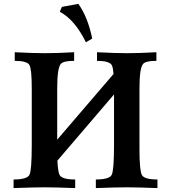

<svg xmlns="http://www.w3.org/2000/svg" viewBox="-20 -960 878 980"><path d="M783.7 0Q679.7 -3.9 626.5 -3.9Q575.2 -3.9 469.2 0V-43.9Q538.6 -43.9 550.3 -67.9Q562 -91.8 562 -220.7V-478L272.9 -140.1Q275.9 -83 284.2 -66.9Q296.4 -43.9 363.8 -43.9V0Q259.8 -3.9 206.5 -3.9Q155.3 -3.9 49.3 0V-43.9Q118.7 -43.9 130.4 -67.9Q142.1 -91.8 142.1 -220.7V-508.8Q142.1 -606 130.4 -627.7Q118.7 -649.4 55.2 -649.4V-693.4Q148.9 -688.5 209.5 -688.5Q269 -688.5 358.4 -693.4V-649.4Q304.7 -649.4 291 -634.3Q272 -613.8 272 -509.3V-247.1L559.6 -582.5Q556.6 -615.7 550.8 -627Q538.6 -649.4 475.1 -649.4V-693.4Q568.8 -688.5 629.4 -688.5Q689 -688.5 778.3 -693.4V-649.4Q724.6 -649.4 710.9 -634.3Q691.9 -613.8 691.9 -509.3V-199.2Q691.9 -89.8 704.1 -66.9Q716.3 -43.9 783.7 -43.9ZM418.5 -744.1Q362.3 -858.9 285.2 -899.9L295.9 -924.8L379.9 -940.4Q428.2 -872.6 450.7 -763.2Z"/></svg>

Font: Kelvinch
Style: Bold
Weight: 700
Designer: Paul James Miller
Foundry: High-Logic / Made with FontCreator
Version: Version 3.501;March 28, 2021;FontCreator 13.0.0.2683 64-bit